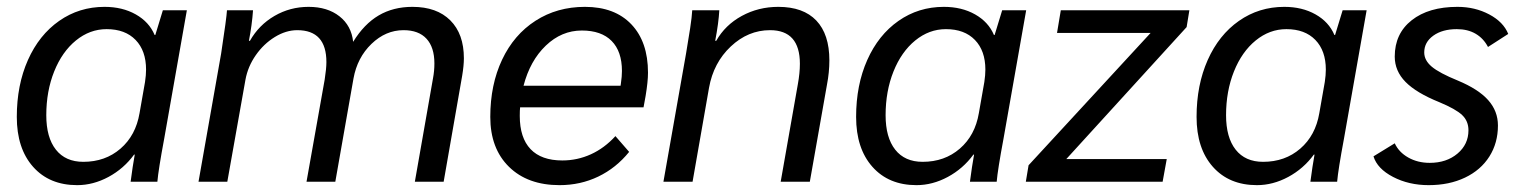

<svg xmlns="http://www.w3.org/2000/svg" viewBox="-20 -530 4439 560"><path d="M29 -189Q29 -282 61.5 -355Q94 -428 152.5 -469Q211 -510 285 -510Q337 -510 376 -488Q415 -466 431 -428H433L455 -500H525L459 -126Q442 -35 439 0H361Q367 -46 373 -79H371Q341 -38 296.5 -14Q252 10 205 10Q124 10 76.5 -43.5Q29 -97 29 -189ZM387 -200 403 -291Q406 -311 406 -327Q406 -382 375.5 -413.5Q345 -445 291 -445Q242 -445 201.5 -412Q161 -379 138 -321.5Q115 -264 115 -194Q115 -129 143 -93.5Q171 -58 223 -58Q287 -58 331.5 -96.5Q376 -135 387 -200Z M625 -374Q641 -479 642 -500H718Q715 -457 706 -411H709Q735 -457 780.5 -483.5Q826 -510 880 -510Q935 -510 970 -482.5Q1005 -455 1010 -408Q1042 -460 1084.5 -485Q1127 -510 1183 -510Q1254 -510 1293.5 -470.5Q1333 -431 1333 -360Q1333 -339 1328 -309L1274 0H1190L1243 -302Q1247 -323 1247 -345Q1247 -392 1224 -417Q1201 -442 1157 -442Q1105 -442 1063.5 -402Q1022 -362 1011 -301L958 0H874L927 -298Q932 -330 932 -349Q932 -442 847 -442Q814 -442 781.5 -422Q749 -402 726 -369Q703 -336 696 -298L643 0H559Z M1870 -318Q1870 -292 1863 -250L1857 -217H1497Q1496 -209 1496 -192Q1496 -128 1527.5 -95Q1559 -62 1620 -62Q1664 -62 1703.5 -80Q1743 -98 1775 -133L1815 -87Q1777 -40 1725 -15Q1673 10 1612 10Q1519 10 1464.5 -43.5Q1410 -97 1410 -189Q1410 -283 1444.5 -356Q1479 -429 1542 -469.5Q1605 -510 1686 -510Q1773 -510 1821.5 -459Q1870 -408 1870 -318ZM1794 -323Q1794 -380 1764 -410.5Q1734 -441 1677 -441Q1618 -441 1572 -397Q1526 -353 1507 -280H1790L1791 -287Q1794 -307 1794 -323Z M1981 -374Q1988 -415 1993 -448Q1998 -481 1999 -500H2078Q2076 -463 2066 -411H2069Q2095 -457 2143.5 -483.5Q2192 -510 2250 -510Q2323 -510 2361 -470Q2399 -430 2399 -354Q2399 -319 2392 -283L2342 0H2257L2307 -284Q2313 -317 2313 -344Q2313 -442 2226 -442Q2162 -442 2111.5 -394.5Q2061 -347 2048 -274L2000 0H1915Z M2477 -189Q2477 -282 2509.5 -355Q2542 -428 2600.5 -469Q2659 -510 2733 -510Q2785 -510 2824 -488Q2863 -466 2879 -428H2881L2903 -500H2973L2907 -126Q2890 -35 2887 0H2809Q2815 -46 2821 -79H2819Q2789 -38 2744.5 -14Q2700 10 2653 10Q2572 10 2524.5 -43.5Q2477 -97 2477 -189ZM2835 -200 2851 -291Q2854 -311 2854 -327Q2854 -382 2823.5 -413.5Q2793 -445 2739 -445Q2690 -445 2649.5 -412Q2609 -379 2586 -321.5Q2563 -264 2563 -194Q2563 -129 2591 -93.5Q2619 -58 2671 -58Q2735 -58 2779.5 -96.5Q2824 -135 2835 -200Z M2980 -48 3336 -434H3063L3074 -500H3449L3441 -451L3090 -66H3383L3371 0H2972Z M3470 -189Q3470 -282 3502.5 -355Q3535 -428 3593.5 -469Q3652 -510 3726 -510Q3778 -510 3817 -488Q3856 -466 3872 -428H3874L3896 -500H3966L3900 -126Q3883 -35 3880 0H3802Q3808 -46 3814 -79H3812Q3782 -38 3737.5 -14Q3693 10 3646 10Q3565 10 3517.5 -43.5Q3470 -97 3470 -189ZM3828 -200 3844 -291Q3847 -311 3847 -327Q3847 -382 3816.5 -413.5Q3786 -445 3732 -445Q3683 -445 3642.5 -412Q3602 -379 3579 -321.5Q3556 -264 3556 -194Q3556 -129 3584 -93.5Q3612 -58 3664 -58Q3728 -58 3772.5 -96.5Q3817 -135 3828 -200Z M3986 -74 4048 -112Q4060 -86 4087.5 -70.5Q4115 -55 4150 -55Q4199 -55 4231 -82Q4263 -109 4263 -150Q4263 -177 4244.5 -194.5Q4226 -212 4178 -232Q4111 -259 4079.5 -291Q4048 -323 4048 -365Q4048 -432 4097.5 -471Q4147 -510 4231 -510Q4282 -510 4323.5 -488Q4365 -466 4379 -431L4320 -393Q4307 -418 4284 -431.5Q4261 -445 4229 -445Q4187 -445 4160.5 -426Q4134 -407 4134 -377Q4134 -354 4156 -335.5Q4178 -317 4232 -295Q4292 -270 4320.5 -238Q4349 -206 4349 -164Q4349 -113 4324 -73.5Q4299 -34 4253 -12Q4207 10 4147 10Q4089 10 4043 -14Q3997 -38 3986 -74Z"/></svg>

Font: Sarabun
Style: Italic
Weight: 400
Italic angle: -10°
Designer: Suppakit Chalermlarp | Katatrad Co.,Ltd.
Foundry: Cadson Demak Co.,Ltd.
Version: Version 1.000; ttfautohint (v1.6)